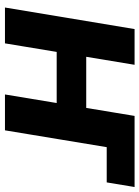

<svg xmlns="http://www.w3.org/2000/svg" viewBox="86 -648 562 774"><g transform="rotate(90 367.0 -261.0)"><path d="M522.5 -410.2 541 -522.5H733.9L715.3 -410.2ZM454.6 -327.6 435.1 -208.5H149.4L168.9 -327.6ZM241.2 -522.5 154.8 0H10.3L97.2 -522.5ZM591.8 -522.5 505.4 0H360.8L447.3 -522.5Z"/></g></svg>

Font: Inter 28pt
Style: Bold Italic
Weight: 700
Italic angle: -9.3988°
Designer: Rasmus Andersson
Foundry: rsms
Version: Version 4.001;git-66647c0bb